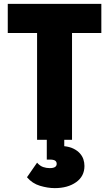

<svg xmlns="http://www.w3.org/2000/svg" viewBox="-20 -720 562 989"><path d="M171 -550H20V-700H502V-550H351V0H311V33Q339 36 359 46Q379 56 391.5 70Q404 84 409.5 100.5Q415 117 415 135Q415 188 372 218.5Q329 249 262 249Q226 249 186 237Q146 225 119 193L171 118Q186 135 202.5 140.5Q219 146 236 146Q272 146 272 124Q272 113 264 107.5Q256 102 236 102H221V0H171Z"/></svg>

Font: Tilda Sans Black
Style: Regular
Weight: 900
Designer: ParaType Ltd
Foundry: ParaType Ltd
Version: Version 1.009